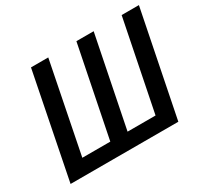

<svg xmlns="http://www.w3.org/2000/svg" viewBox="-135 -847 1107 1040"><g transform="rotate(-30 418.5 -327.0)"><path d="M32 0 162 -654H270L158 -91H333L446 -654H554L441 -91H616L729 -654H837L706 0Z"/></g></svg>

Font: Source Sans 3 SemiBold
Style: Italic
Weight: 600
Italic angle: -11°
Designer: Paul D. Hunt
Foundry: Adobe
Version: Version 3.046;hotconv 1.0.118;makeotfexe 2.5.65603